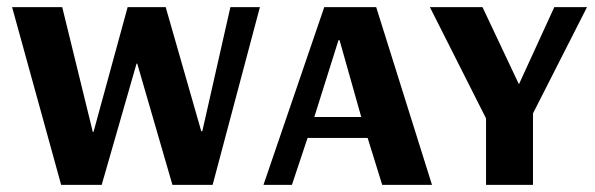

<svg xmlns="http://www.w3.org/2000/svg" viewBox="-20 -520 1673 540"><path d="M152 0 14 -500H155L241 -149H243L339 -500H446L546 -151H549L628 -500H711L578 0H465L366 -341H364L266 0Z M721 0 892 -500H1038L1195 0H1055L1014 -132H845L801 0ZM864 -191H996L935 -407H932Z M1347 0V-187L1189 -500H1337L1439 -284H1440L1539 -500H1631L1479 -201V0Z"/></svg>

Font: Arsenal SC
Style: Bold
Weight: 700
Designer: Andrij Shevchenko
Foundry: Stairsfor
Version: Version 2.001; ttfautohint (v1.8.4.7-5d5b)